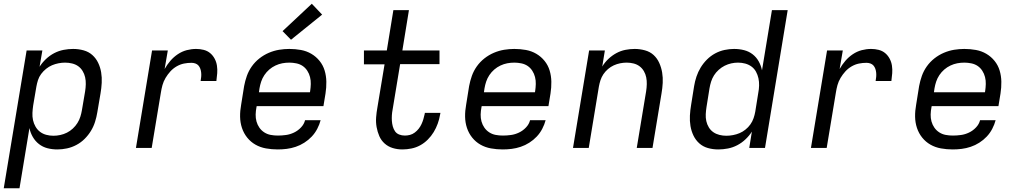

<svg xmlns="http://www.w3.org/2000/svg" viewBox="-24 -789 5444 1024"><path d="M-4 215 118 -520H202L187 -433Q201 -455 221 -474Q241 -493 265 -505.5Q289 -518 315 -523Q341 -528 366 -528Q395 -528 422 -520.5Q449 -513 468.5 -495.5Q488 -478 499.5 -454Q511 -430 515.5 -403Q520 -376 518.5 -347.5Q517 -319 512 -290L495 -190Q491 -165 483 -139.5Q475 -114 461 -91Q447 -68 427.5 -48.5Q408 -29 383.5 -16Q359 -3 333 2.5Q307 8 282 8Q254 8 229 1.5Q204 -5 184 -20.5Q164 -36 151 -58.5Q138 -81 133 -106L80 215ZM261 -65Q279 -65 297.5 -69Q316 -73 333 -81.5Q350 -90 364.5 -103.5Q379 -117 389 -133Q399 -149 404.5 -166.5Q410 -184 413 -202L430 -302Q433 -321 433.5 -340Q434 -359 430 -377Q426 -395 416.5 -410.5Q407 -426 393 -436Q379 -446 360.5 -450.5Q342 -455 323 -455Q306 -455 288 -451.5Q270 -448 253.5 -441Q237 -434 222 -422Q207 -410 195.5 -394.5Q184 -379 178.5 -361.5Q173 -344 170 -327L153 -227Q150 -207 149 -187Q148 -167 152 -148.5Q156 -130 165.5 -113.5Q175 -97 189.5 -86Q204 -75 222.5 -70Q241 -65 261 -65Z M701 0 787 -520H871L854 -421Q867 -444 884.5 -464.5Q902 -485 924.5 -500Q947 -515 972 -521.5Q997 -528 1022 -528Q1043 -528 1062.5 -523Q1082 -518 1096.5 -506Q1111 -494 1120.5 -476.5Q1130 -459 1133 -439Q1136 -419 1134.5 -398.5Q1133 -378 1130 -357H1046Q1048 -368 1049 -379Q1050 -390 1049 -401Q1048 -412 1044.5 -422Q1041 -432 1034.5 -439.5Q1028 -447 1018 -450.5Q1008 -454 997 -454Q977 -454 957 -450Q937 -446 918 -435Q899 -424 884.5 -408Q870 -392 859 -373.5Q848 -355 842.5 -335Q837 -315 834 -295L785 0Z M1457 8Q1425 8 1394.5 2.5Q1364 -3 1338.5 -17.5Q1313 -32 1294.5 -55Q1276 -78 1266.5 -106.5Q1257 -135 1256.5 -166.5Q1256 -198 1262 -230L1278 -330Q1283 -357 1292.5 -384Q1302 -411 1319 -435Q1336 -459 1359.5 -477.5Q1383 -496 1410 -507.5Q1437 -519 1464.5 -523.5Q1492 -528 1519 -528Q1551 -528 1581 -522.5Q1611 -517 1636.5 -502Q1662 -487 1680.5 -464Q1699 -441 1707.5 -412.5Q1716 -384 1716.5 -353Q1717 -322 1712 -290L1701 -223H1345L1344 -218Q1340 -198 1339.5 -178.5Q1339 -159 1344 -141Q1349 -123 1359.5 -108Q1370 -93 1385.5 -83Q1401 -73 1419.5 -69.5Q1438 -66 1458 -66Q1479 -66 1501 -69Q1523 -72 1544 -82Q1565 -92 1581.5 -109.5Q1598 -127 1603 -148H1686Q1680 -125 1668 -102Q1656 -79 1638.5 -60.5Q1621 -42 1599 -28Q1577 -14 1553 -6Q1529 2 1505 5Q1481 8 1457 8ZM1357 -297H1629L1630 -302Q1633 -322 1633.5 -341Q1634 -360 1629.5 -378Q1625 -396 1615 -411.5Q1605 -427 1590.5 -437Q1576 -447 1557 -451Q1538 -455 1519 -455Q1500 -455 1481.5 -451.5Q1463 -448 1445 -439.5Q1427 -431 1412 -418Q1397 -405 1386 -388.5Q1375 -372 1369 -354Q1363 -336 1360 -318ZM1528 -577 1483 -623 1639 -769 1694 -711Z M2122 8Q2095 8 2070.5 0.5Q2046 -7 2027.5 -23.5Q2009 -40 1999 -63Q1989 -86 1984.5 -111.5Q1980 -137 1982 -163.5Q1984 -190 1989 -217L2027 -446H1917V-520H2039L2074 -735H2157L2122 -520H2320V-447H2110L2070 -205Q2067 -190 2066 -174.5Q2065 -159 2066 -144Q2067 -129 2071 -114.5Q2075 -100 2083 -88.5Q2091 -77 2105 -71.5Q2119 -66 2135 -66Q2149 -66 2162.5 -69.5Q2176 -73 2188 -82Q2200 -91 2209 -102.5Q2218 -114 2224 -127Q2230 -140 2234 -153.5Q2238 -167 2241 -181L2242 -187H2325L2323 -177Q2319 -153 2310.5 -129.5Q2302 -106 2289 -84.5Q2276 -63 2257.5 -44.5Q2239 -26 2217 -14Q2195 -2 2170.5 3Q2146 8 2122 8Z M2657 8Q2625 8 2594.5 2.5Q2564 -3 2538.5 -17.5Q2513 -32 2494.5 -55Q2476 -78 2466.5 -106.5Q2457 -135 2456.5 -166.5Q2456 -198 2462 -230L2478 -330Q2483 -357 2492.5 -384Q2502 -411 2519 -435Q2536 -459 2559.5 -477.5Q2583 -496 2610 -507.5Q2637 -519 2664.5 -523.5Q2692 -528 2719 -528Q2751 -528 2781 -522.5Q2811 -517 2836.5 -502Q2862 -487 2880.5 -464Q2899 -441 2907.5 -412.5Q2916 -384 2916.5 -353Q2917 -322 2912 -290L2901 -223H2545L2544 -218Q2540 -198 2539.5 -178.5Q2539 -159 2544 -141Q2549 -123 2559.5 -108Q2570 -93 2585.5 -83Q2601 -73 2619.5 -69.5Q2638 -66 2658 -66Q2679 -66 2701 -69Q2723 -72 2744 -82Q2765 -92 2781.5 -109.5Q2798 -127 2803 -148H2886Q2880 -125 2868 -102Q2856 -79 2838.5 -60.5Q2821 -42 2799 -28Q2777 -14 2753 -6Q2729 2 2705 5Q2681 8 2657 8ZM2557 -297H2829L2830 -302Q2833 -322 2833.5 -341Q2834 -360 2829.5 -378Q2825 -396 2815 -411.5Q2805 -427 2790.5 -437Q2776 -447 2757 -451Q2738 -455 2719 -455Q2700 -455 2681.5 -451.5Q2663 -448 2645 -439.5Q2627 -431 2612 -418Q2597 -405 2586 -388.5Q2575 -372 2569 -354Q2563 -336 2560 -318Z M3032 0 3118 -520H3202L3188 -434Q3201 -456 3220.5 -474.5Q3240 -493 3263 -505.5Q3286 -518 3311 -523Q3336 -528 3361 -528Q3389 -528 3416 -520.5Q3443 -513 3462 -495.5Q3481 -478 3492 -453.5Q3503 -429 3507.5 -402Q3512 -375 3510.5 -347Q3509 -319 3504 -290L3456 0H3372L3422 -302Q3425 -321 3425.5 -340Q3426 -359 3422.5 -376.5Q3419 -394 3410 -409.5Q3401 -425 3387 -435.5Q3373 -446 3355 -450.5Q3337 -455 3318 -455Q3301 -455 3283.5 -451.5Q3266 -448 3249.5 -440.5Q3233 -433 3218.5 -420.5Q3204 -408 3194 -393Q3184 -378 3178.5 -361Q3173 -344 3170 -327L3116 0Z M3807 8Q3778 8 3751.5 0.5Q3725 -7 3705.5 -24.5Q3686 -42 3674.5 -66Q3663 -90 3658.5 -117Q3654 -144 3655.5 -172.5Q3657 -201 3662 -230L3678 -330Q3682 -355 3690.5 -380.5Q3699 -406 3713 -429Q3727 -452 3746.5 -471.5Q3766 -491 3790 -504Q3814 -517 3840 -522.5Q3866 -528 3891 -528Q3919 -528 3944.5 -521.5Q3970 -515 3990 -499.5Q4010 -484 4022.5 -461.5Q4035 -439 4040 -414L4093 -735H4177L4056 0H3972L3986 -87Q3972 -65 3952 -46Q3932 -27 3908 -14.5Q3884 -2 3858 3Q3832 8 3807 8ZM3850 -65Q3867 -65 3885.5 -68.5Q3904 -72 3920.5 -79Q3937 -86 3952 -98Q3967 -110 3978 -125.5Q3989 -141 3995 -158.5Q4001 -176 4004 -193L4020 -293Q4024 -313 4024.5 -333Q4025 -353 4021 -371.5Q4017 -390 4008 -406.5Q3999 -423 3984 -434Q3969 -445 3950.5 -450Q3932 -455 3912 -455Q3894 -455 3876 -451Q3858 -447 3841 -438.5Q3824 -430 3809 -416.5Q3794 -403 3784 -387Q3774 -371 3768.5 -353.5Q3763 -336 3760 -318L3744 -218Q3741 -199 3740 -180Q3739 -161 3743 -143Q3747 -125 3756.5 -109.5Q3766 -94 3780.5 -84Q3795 -74 3813 -69.5Q3831 -65 3850 -65Z M4301 0 4387 -520H4471L4454 -421Q4467 -444 4484.5 -464.5Q4502 -485 4524.5 -500Q4547 -515 4572 -521.5Q4597 -528 4622 -528Q4643 -528 4662.5 -523Q4682 -518 4696.5 -506Q4711 -494 4720.5 -476.5Q4730 -459 4733 -439Q4736 -419 4734.5 -398.5Q4733 -378 4730 -357H4646Q4648 -368 4649 -379Q4650 -390 4649 -401Q4648 -412 4644.5 -422Q4641 -432 4634.5 -439.5Q4628 -447 4618 -450.5Q4608 -454 4597 -454Q4577 -454 4557 -450Q4537 -446 4518 -435Q4499 -424 4484.5 -408Q4470 -392 4459 -373.5Q4448 -355 4442.5 -335Q4437 -315 4434 -295L4385 0Z M5057 8Q5025 8 4994.5 2.5Q4964 -3 4938.5 -17.5Q4913 -32 4894.5 -55Q4876 -78 4866.5 -106.5Q4857 -135 4856.5 -166.5Q4856 -198 4862 -230L4878 -330Q4883 -357 4892.5 -384Q4902 -411 4919 -435Q4936 -459 4959.5 -477.5Q4983 -496 5010 -507.5Q5037 -519 5064.5 -523.5Q5092 -528 5119 -528Q5151 -528 5181 -522.5Q5211 -517 5236.5 -502Q5262 -487 5280.5 -464Q5299 -441 5307.5 -412.5Q5316 -384 5316.5 -353Q5317 -322 5312 -290L5301 -223H4945L4944 -218Q4940 -198 4939.5 -178.5Q4939 -159 4944 -141Q4949 -123 4959.5 -108Q4970 -93 4985.5 -83Q5001 -73 5019.5 -69.5Q5038 -66 5058 -66Q5079 -66 5101 -69Q5123 -72 5144 -82Q5165 -92 5181.5 -109.5Q5198 -127 5203 -148H5286Q5280 -125 5268 -102Q5256 -79 5238.5 -60.5Q5221 -42 5199 -28Q5177 -14 5153 -6Q5129 2 5105 5Q5081 8 5057 8ZM4957 -297H5229L5230 -302Q5233 -322 5233.5 -341Q5234 -360 5229.5 -378Q5225 -396 5215 -411.5Q5205 -427 5190.5 -437Q5176 -447 5157 -451Q5138 -455 5119 -455Q5100 -455 5081.5 -451.5Q5063 -448 5045 -439.5Q5027 -431 5012 -418Q4997 -405 4986 -388.5Q4975 -372 4969 -354Q4963 -336 4960 -318Z"/></svg>

Font: Iosevka Custom Oblique
Style: Regular
Weight: 400
Italic angle: -9°
Designer: Belleve Invis
Foundry: Belleve Invis
Version: Version 27.0.1